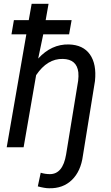

<svg xmlns="http://www.w3.org/2000/svg" viewBox="-20 -770 579 1004"><path d="M341.3 -590.3H206.1L179.7 -463.9Q249 -539.6 339.8 -537.6Q415 -535.6 450.4 -485.1Q485.8 -434.6 476.6 -346.2L413.6 43.5Q402.8 125.5 356 170.9Q309.1 216.3 236.3 214.4Q214.4 214.4 177.7 204.6L192.9 133.3Q216.8 140.6 240.7 140.6Q308.6 140.6 325.7 37.6L388.7 -347.7Q391.6 -371.6 389.6 -392.1Q381.3 -460.4 308.6 -461.9Q227.5 -463.9 168.9 -377L103.5 0H15.1L117.7 -590.3H40L52.7 -664.6H130.4L145.5 -750H233.9L218.8 -664.6H354.5Z"/></svg>

Font: Roboto
Style: Italic
Weight: 400
Italic angle: -12°
Designer: Google
Version: Version 2.134; 2016; ttfautohint (v1.6)